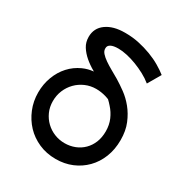

<svg xmlns="http://www.w3.org/2000/svg" viewBox="-179 -890 968 1026"><g transform="rotate(30 305.0 -377.0)"><path d="M311 8Q254 8 206.5 -13Q159 -34 125.5 -69.5Q92 -105 72.5 -152.5Q53 -200 53 -254Q53 -305 70 -350.5Q87 -396 117.5 -429.5Q148 -463 190 -482Q221 -496 255 -499Q253 -500 250 -502Q220 -519 195 -540.5Q170 -562 154 -587.5Q138 -613 138 -646Q138 -700 181 -731Q224 -762 295 -762Q298 -762 300 -762Q342 -762 382 -753.5Q422 -745 459 -731Q496 -717 526.5 -699Q557 -681 578 -664L532 -585Q509 -604 480 -619.5Q451 -635 421 -646.5Q391 -658 361.5 -664.5Q332 -671 308 -671Q277 -671 261.5 -662.5Q246 -654 246 -639Q246 -638 246 -637Q246 -636 246 -635Q246 -621 258 -607.5Q270 -594 289.5 -580.5Q309 -567 333 -553.5Q357 -540 381 -526Q409 -509 440.5 -486Q472 -463 499 -430Q526 -397 544 -353.5Q562 -310 562 -253Q562 -195 543 -147Q524 -99 490 -64.5Q456 -30 410.5 -11Q365 8 311 8ZM419 -383Q407 -397 394 -409Q384 -413 374 -416Q343 -425 313 -425Q278 -425 247 -411.5Q216 -398 193 -374.5Q170 -351 157 -320Q144 -289 144 -253Q144 -217 157.5 -187Q171 -157 194 -135Q217 -113 247 -101Q277 -89 310 -89Q343 -89 372.5 -100.5Q402 -112 424 -134Q446 -156 458 -186Q470 -216 470 -254Q470 -293 456 -325.5Q442 -358 419 -383Z"/></g></svg>

Font: Rising Sun Medium
Style: Regular
Weight: 500
Designer: Matt McInerney, Pablo Impallari, Rodrigo Fuenzalida (Raleway font), Stephen Hutchings (Greek), Cristiano Sobral (main ch
Foundry: The Rising Sun Project Authors
Version: Version 4.327; ttfautohint (v1.8.4.7-5d5b-dirty)